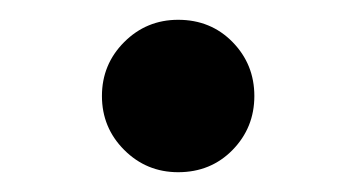

<svg xmlns="http://www.w3.org/2000/svg" viewBox="-20 -456 360 194"><path d="M160 -282Q128 -282 105.5 -304.5Q83 -327 83 -359Q83 -391 105.5 -413.5Q128 -436 160 -436Q193 -436 215 -413.5Q237 -391 237 -359Q237 -327 215 -304.5Q193 -282 160 -282Z"/></svg>

Font: Asap Expanded ExtraBold
Style: Regular
Weight: 800
Width: 7
Designer: Pablo Cosgaya
Foundry: Omnibus-Type
Version: Version 3.001; ttfautohint (v1.8.4.7-5d5b)